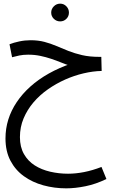

<svg xmlns="http://www.w3.org/2000/svg" viewBox="-20 -636 626 1050"><path d="M342 394Q277 394 217 377.5Q157 361 110.5 327.5Q64 294 37 242.5Q10 191 10 121Q10 67 25.5 17.5Q41 -32 71.5 -77.5Q102 -123 146 -162.5Q190 -202 247 -234Q304 -266 372 -289L368 -275Q342 -283 315 -294Q288 -305 259.5 -314.5Q231 -324 200 -330.5Q169 -337 134 -337Q107 -337 85.5 -332.5Q64 -328 46 -323L32 -394Q55 -403 85.5 -409.5Q116 -416 147 -416Q189 -416 223 -407Q257 -398 288.5 -384.5Q320 -371 354 -357.5Q388 -344 429 -334.5Q470 -325 525 -325H534L536 -248Q489 -247 437.5 -235Q386 -223 336.5 -201Q287 -179 242 -147.5Q197 -116 163 -76Q129 -36 109 11.5Q89 59 89 114Q89 168 111 206.5Q133 245 170 268.5Q207 292 254.5 303Q302 314 352 314Q394 314 440 305Q486 296 535 277L562 343Q504 371 447.5 382.5Q391 394 342 394ZM309 -519Q289 -519 274.5 -533Q260 -547 260 -567Q260 -587 274.5 -601.5Q289 -616 309 -616Q329 -616 343 -601.5Q357 -587 357 -567Q357 -547 343 -533Q329 -519 309 -519Z"/></svg>

Font: Noto Sans Arabic SemiCondensed
Style: Regular
Weight: 400
Width: 4
Designer: Monotype Design Team, Nadine Chahine, Nizar Qandah and Khaled Hosny
Foundry: Monotype Imaging Inc.
Version: Version 2.012